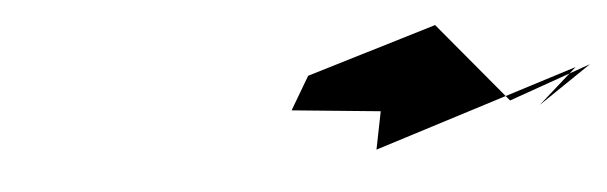

<svg xmlns="http://www.w3.org/2000/svg" viewBox="-29 -854 1123 355"><g transform="rotate(-5 532.5 -676.0)"><path d="M966 -622 1065 -689 912 -635 786 -786 544 -713 508 -652 672 -636 658 -566 1038 -686Z"/></g></svg>

Font: Asimov Silicon
Style: Regular
Weight: 400
Designer: Google
Version: Version 2.000980; 2014